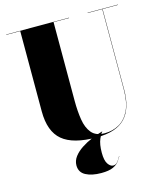

<svg xmlns="http://www.w3.org/2000/svg" viewBox="-139 -855 1029 1196"><g transform="rotate(-15 375.0 -256.5)"><path d="M499.5 164Q492 178 480 195Q468 212 441.5 224.5Q415 237 364.5 237Q304 237 265.2 216.5Q226.5 196 226.5 151Q226.5 121 246 95.2Q265.5 69.5 297 48.8Q328.5 28 365 12.8Q401.5 -2.5 435.5 -12L436.5 -10Q428.5 -5 414 28Q399.5 61 399.5 116Q399.5 166 415 188.5Q430.5 211 448.5 211Q465 211 476.2 197.8Q487.5 184.5 498.5 163ZM15 -750H420V-748H320V-240Q320 -174 328.8 -118.8Q337.5 -63.5 365.2 -30.2Q393 3 450 3Q502 3 543.8 -21Q585.5 -45 609.8 -96.2Q634 -147.5 634 -230V-748H540V-750H735V-748H636V-230Q636 -106.5 578.5 -45.8Q521 15 395 15Q243 15 174 -42.8Q105 -100.5 105 -230V-748H15Z"/></g></svg>

Font: Bodoni* 96pt Fatface
Style: Regular
Weight: 900
Version: Version 2.3